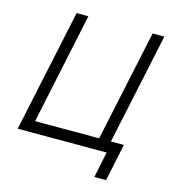

<svg xmlns="http://www.w3.org/2000/svg" viewBox="-123 -817 996 1074"><g transform="rotate(15 375.0 -280.0)"><path d="M521 150H589L634 -66H559L696 -710H628L491 -66H120L256 -710H188L37 0H552Z"/></g></svg>

Font: Geist Light
Style: Italic
Weight: 300
Italic angle: -12°
Designer: Basement.studio, Andrés Briganti, Mateo Zaragoza
Foundry: Basement.studio, Vercel, Andrés Briganti, Guido Ferreyra, Mateo Zaragoza
Version: Version 1.500